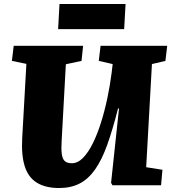

<svg xmlns="http://www.w3.org/2000/svg" viewBox="-20 -934 870 968"><path d="M717 -91 799 -78 792 0H547L540 -12L580 -387H575Q548 -280 520.5 -203.5Q493 -127 459 -79Q425 -31 381 -8.5Q337 14 278 14Q210 14 166.5 -12.5Q123 -39 105 -95Q87 -151 92 -239L113 -612L40 -627L49 -703H399L391 -627L312 -610L291 -228Q288 -184 291.5 -158Q295 -132 307 -121.5Q319 -111 342 -111Q372 -111 398.5 -138Q425 -165 448 -211.5Q471 -258 489.5 -317Q508 -376 521.5 -440.5Q535 -505 543 -568L548 -611L478 -627L487 -703H823L814 -627L746 -611ZM280 -914H613L606 -787H273Z"/></svg>

Font: Literata 18pt ExtraBold
Style: Italic
Weight: 800
Italic angle: -2°
Designer: Latin by Veronika Burian and Jose Scaglione. Greek by Irene Vlachou. Cyrillic by Vera Evstafieva
Foundry: TypeTogether
Version: Version 3.103;gftools[0.9.29]